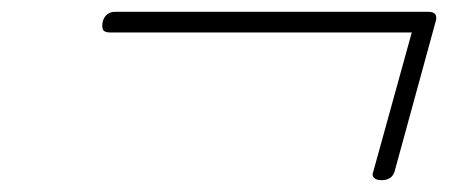

<svg xmlns="http://www.w3.org/2000/svg" viewBox="-20 -475 803 325"><path d="M626 -170Q617 -170 613 -174Q609 -178 612 -185L677 -420H167Q157 -420 154.5 -424.5Q152 -429 154 -439Q159 -455 175 -455H705Q723 -455 717 -437L648 -185Q646 -178 640.5 -174Q635 -170 626 -170Z"/></svg>

Font: Playwrite AU QLD Thin
Style: Regular
Weight: 250
Designer: Veronika Burian, José Scaglione
Foundry: TypeTogether
Version: Version 1.002